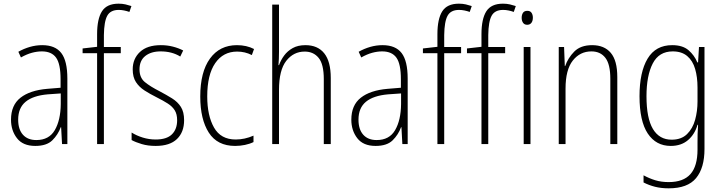

<svg xmlns="http://www.w3.org/2000/svg" viewBox="-20 -785 3933 1046"><path d="M210 -539Q281 -539 314 -496Q347 -453 347 -357V0H318L313 -92H311Q296 -51 265 -20.5Q234 10 172 10Q105 10 72.5 -32Q40 -74 40 -133Q40 -212 91.5 -252.5Q143 -293 237 -301L310 -307V-353Q310 -437 285.5 -471Q261 -505 208 -505Q182 -505 154 -497.5Q126 -490 94 -472L80 -503Q110 -520 143 -529.5Q176 -539 210 -539ZM240 -271Q160 -264 119.5 -230.5Q79 -197 79 -133Q79 -80 105 -51Q131 -22 178 -22Q247 -22 278.5 -76Q310 -130 311 -218V-276Z M638 -495H546V0H509V-495H430V-521L509 -530V-598Q509 -682 535.5 -723.5Q562 -765 626 -765Q647 -765 664 -761Q681 -757 696 -752L685 -720Q671 -725 656 -728Q641 -731 627 -731Q582 -731 564.5 -699.5Q547 -668 546 -594V-529H638Z M983 -130Q983 -65 944 -27.5Q905 10 828 10Q786 10 752.5 0Q719 -10 697 -22V-63Q724 -46 758 -35.5Q792 -25 828 -25Q888 -25 916.5 -53Q945 -81 945 -130Q945 -163 932 -184Q919 -205 894 -221Q869 -237 835 -254Q797 -273 767.5 -292Q738 -311 720.5 -338Q703 -365 703 -407Q703 -465 742.5 -502Q782 -539 856 -539Q891 -539 922 -531Q953 -523 978 -510L962 -477Q917 -505 855 -505Q803 -505 771.5 -480Q740 -455 740 -407Q740 -362 769 -338Q798 -314 851 -287Q887 -268 917.5 -249Q948 -230 965.5 -202.5Q983 -175 983 -130Z M1261 10Q1164 10 1117.5 -62.5Q1071 -135 1071 -259Q1071 -393 1124 -466Q1177 -539 1271 -539Q1323 -539 1364 -518L1352 -485Q1315 -504 1272 -504Q1196 -504 1152.5 -441Q1109 -378 1109 -260Q1109 -155 1146 -90Q1183 -25 1264 -25Q1313 -25 1361 -46V-11Q1341 -1 1314.5 4.5Q1288 10 1261 10Z M1500 -503Q1500 -462 1497 -430H1500Q1510 -458 1528 -482.5Q1546 -507 1574.5 -523Q1603 -539 1644 -539Q1711 -539 1746.5 -494.5Q1782 -450 1782 -360V0H1744V-354Q1744 -435 1716 -469.5Q1688 -504 1640 -504Q1579 -504 1539.5 -453.5Q1500 -403 1500 -295V0H1463V-760H1500Z M2064 -539Q2135 -539 2168 -496Q2201 -453 2201 -357V0H2172L2167 -92H2165Q2150 -51 2119 -20.5Q2088 10 2026 10Q1959 10 1926.5 -32Q1894 -74 1894 -133Q1894 -212 1945.5 -252.5Q1997 -293 2091 -301L2164 -307V-353Q2164 -437 2139.5 -471Q2115 -505 2062 -505Q2036 -505 2008 -497.5Q1980 -490 1948 -472L1934 -503Q1964 -520 1997 -529.5Q2030 -539 2064 -539ZM2094 -271Q2014 -264 1973.5 -230.5Q1933 -197 1933 -133Q1933 -80 1959 -51Q1985 -22 2032 -22Q2101 -22 2132.5 -76Q2164 -130 2165 -218V-276Z M2492 -495H2400V0H2363V-495H2284V-521L2363 -530V-598Q2363 -682 2389.5 -723.5Q2416 -765 2480 -765Q2501 -765 2518 -761Q2535 -757 2550 -752L2539 -720Q2525 -725 2510 -728Q2495 -731 2481 -731Q2436 -731 2418.5 -699.5Q2401 -668 2400 -594V-529H2492Z M2732 -495H2640V0H2603V-495H2524V-521L2603 -530V-598Q2603 -682 2629.5 -723.5Q2656 -765 2720 -765Q2741 -765 2758 -761Q2775 -757 2790 -752L2779 -720Q2765 -725 2750 -728Q2735 -731 2721 -731Q2676 -731 2658.5 -699.5Q2641 -668 2640 -594V-529H2732Z M2853 -726Q2869 -726 2876 -715Q2883 -704 2883 -689Q2883 -671 2875 -660.5Q2867 -650 2852 -650Q2837 -650 2829.5 -661Q2822 -672 2822 -688Q2822 -704 2829 -715Q2836 -726 2853 -726ZM2870 -529V0H2833V-529Z M3206 -539Q3272 -539 3307.5 -497Q3343 -455 3343 -365V0H3305V-356Q3305 -435 3278 -470Q3251 -505 3202 -505Q3140 -505 3100.5 -455Q3061 -405 3061 -302V0H3024V-529H3053L3057 -425H3059Q3074 -469 3108.5 -504Q3143 -539 3206 -539Z M3642 -539Q3699 -539 3731 -511.5Q3763 -484 3779 -445H3783L3788 -529H3818V27Q3818 130 3772 185.5Q3726 241 3623 241Q3582 241 3548.5 232.5Q3515 224 3486 209V170Q3517 187 3550 197Q3583 207 3623 207Q3703 207 3741.5 163.5Q3780 120 3780 30V-10Q3780 -33 3780.5 -55Q3781 -77 3783 -105H3780Q3765 -53 3728 -21.5Q3691 10 3634 10Q3554 10 3509 -57.5Q3464 -125 3464 -261Q3464 -392 3508 -465.5Q3552 -539 3642 -539ZM3645 -505Q3570 -505 3536 -439Q3502 -373 3502 -261Q3502 -141 3537 -82.5Q3572 -24 3639 -24Q3692 -24 3723 -54.5Q3754 -85 3767 -132.5Q3780 -180 3780 -232V-308Q3780 -365 3767 -409.5Q3754 -454 3724 -479.5Q3694 -505 3645 -505Z"/></svg>

Font: Noto Sans Khmer Condensed ExtraLight
Style: Regular
Weight: 200
Width: 3
Designer: Danh Hong and the Monotype Design Team
Foundry: Monotype Imaging Inc.
Version: Version 2.004; ttfautohint (v1.8.4.7-5d5b)